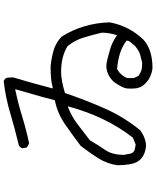

<svg xmlns="http://www.w3.org/2000/svg" viewBox="77 -866 846 1040"><g transform="rotate(-90 500.0 -346.0)"><path d="M237 -34 274 -49Q387 -192 444 -400H438Q389 -381 346 -348Q303 -315 260 -282Q235 -238 205 -195Q181 -157 181 -96Q185 -83 186 -72Q190 -41 216 -38ZM681 1Q704 -4 724.5 -10Q745 -16 773 -39Q781 -52 791 -61Q800 -72 800 -83Q748 -126 646 -135Q610 -114 597 -79V-44L610 -18Q625 -8 642 -2Q657 1 681 1ZM650 57Q627 54 605.5 44.5Q584 35 565.5 16Q547 -3 542 -29Q540 -46 540 -64L541 -83Q545 -108 577 -153Q615 -193 665 -193Q684 -193 761 -170Q798 -158 829 -135Q843 -177 843 -218Q831 -268 816.5 -316Q802 -364 770 -403Q714 -438 630 -438Q584 -438 516 -417Q480 -310 433.5 -204Q387 -98 313 -8Q269 22 228 22Q141 13 130 -68Q125 -100 125 -133Q133 -190 164 -238.5Q195 -287 230 -332Q287 -375 346.5 -416.5Q406 -458 477 -472Q485 -508 537 -687Q461 -671 389.5 -649Q318 -627 243 -611L222 -623Q218 -635 217 -648Q222 -664 237 -668Q322 -688 407 -713.5Q492 -739 580 -749Q587 -747 593 -741Q599 -735 599 -729L601 -699Q569 -592 541 -484H548Q586 -495 660 -495Q704 -491 746 -479Q788 -467 822 -435Q895 -317 899 -175Q879 -68 804 9Q751 57 650 57Z"/></g></svg>

Font: Yozai
Style: Regular
Weight: 400
Designer: LXGW / Y.OzVox
Foundry: LXGW / Y.OzVox
Version: Version 0.861;October 22, 2024